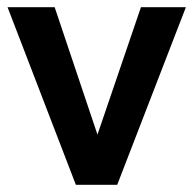

<svg xmlns="http://www.w3.org/2000/svg" viewBox="-20 -514 537 534"><path d="M191 0 1 -494H132L260 -113H242L372 -494H497L306 0Z"/></svg>

Font: Nunito Sans 10pt SemiCondensed
Style: Bold
Weight: 700
Width: 4
Designer: Vernon Adams
Foundry: Vernon Adams
Version: Version 3.101;gftools[0.9.27]